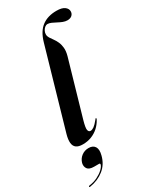

<svg xmlns="http://www.w3.org/2000/svg" viewBox="-258 -793 895 1098"><g transform="rotate(-30 189.5 -244.0)"><path d="M324.5 -728.5Q360.5 -728.5 377.5 -715.8Q394.5 -703 394.5 -685.5Q394.5 -669.5 383.5 -659.5Q372.5 -649.5 353 -649.5Q339.5 -649.5 324.5 -655.2Q309.5 -661 294.8 -669Q280 -677 266.8 -682.8Q253.5 -688.5 243 -688.5Q233 -688.5 224.5 -681.5Q216 -674.5 210.5 -663.8Q205 -653 205 -641.5Q205 -629 212 -617.8Q219 -606.5 228.8 -593.5Q238.5 -580.5 246.2 -563.5Q254 -546.5 256.2 -524Q258.5 -501.5 250 -471L145.5 -109.5Q133 -65.5 136 -50.8Q139 -36 151.5 -36Q162 -36 174.8 -45Q187.5 -54 206.5 -77.5Q209.5 -82 210.8 -83Q212 -84 213.5 -84Q215.5 -83.5 215.5 -80.8Q215.5 -78 212.5 -72.5Q199 -48 178.8 -29.8Q158.5 -11.5 132.2 -1.2Q106 9 75 9Q46.5 9 32 -2Q17.5 -13 15.5 -35Q13.5 -57 22.5 -89L172.5 -609Q190.5 -671.5 228.5 -700Q266.5 -728.5 324.5 -728.5ZM66 151.5Q33.5 151.5 22.8 135.8Q12 120 17 99Q24 74 44.2 58.5Q64.5 43 91 43Q120 43 132 62Q144 81 134.5 117Q121.5 169 82.5 200Q43.5 231 -11 239.5Q-13.5 240 -15 239.2Q-16.5 238.5 -16.5 236.5Q-16.5 235 -15.2 233.5Q-14 232 -11.5 231.5Q19.5 227.5 44.5 215Q69.5 202.5 85.2 187.5Q101 172.5 104.5 160Q106.5 151.5 98.5 151.5Z"/></g></svg>

Font: Fraunces 120pt SemiBold
Style: Italic
Weight: 600
Italic angle: -16°
Version: Version 1.000;[b76b70a41]